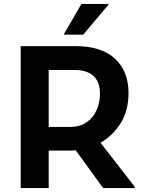

<svg xmlns="http://www.w3.org/2000/svg" viewBox="-20 -954 734 974"><path d="M85 0V-720H364Q494 -720 563 -656.5Q632 -593 632 -482Q632 -393 592 -329Q552 -265 490 -230L663 -7V0H503L364 -192Q349 -190 334 -190H227V0ZM362 -599H227V-310H334Q386 -310 420 -334Q454 -358 470.5 -396.5Q487 -435 487 -478Q487 -541 452.5 -570Q418 -599 362 -599ZM305 -778V-782L393 -934H530V-930L402 -778Z"/></svg>

Font: Kufam SemiBold
Style: Regular
Weight: 600
Designer: Wael Morcos, Artur Schmal
Foundry: Original Type
Version: Version 1.300; ttfautohint (v1.8.3)